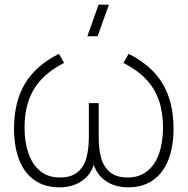

<svg xmlns="http://www.w3.org/2000/svg" viewBox="-20 -785 802 821"><path d="M397.5 -630H353.5L401.5 -765H445.5ZM235 16Q170 16 126.5 -15.2Q83 -46.5 61.5 -102.8Q40 -159 40 -235Q40 -348 86 -426Q132 -504 232 -555L254 -516Q164.5 -470 124.8 -403.2Q85 -336.5 85 -239Q85 -177 101.8 -129Q118.5 -81 152.2 -53.5Q186 -26 236 -26Q284.5 -26 311.8 -48.8Q339 -71.5 349.2 -108.8Q359.5 -146 360 -197V-344H402V-201Q402 -150 411.8 -112Q421.5 -74 449 -50Q476.5 -26 526 -26Q576.5 -26 610.5 -54Q644.5 -82 660.8 -130Q677 -178 677 -239Q677 -304.5 659.5 -355.5Q642 -406.5 604.8 -446Q567.5 -485.5 508 -516L530 -555Q631 -503.5 676.5 -425.5Q722 -347.5 722 -235Q722 -158.5 700.2 -102.2Q678.5 -46 635 -15Q591.5 16 528 16Q466 16 424.5 -17Q394.5 -40 381 -80Q367.5 -40 338 -17Q296 16 235 16Z"/></svg>

Font: Vela Sans ExtLt
Style: Regular
Weight: 200
Designer: Principal design: Mikhail Sharanda - project Manrope.
Design modification: Ravid Balaliev
Foundry: Mikhail Sharanda
Version: Version 1.001